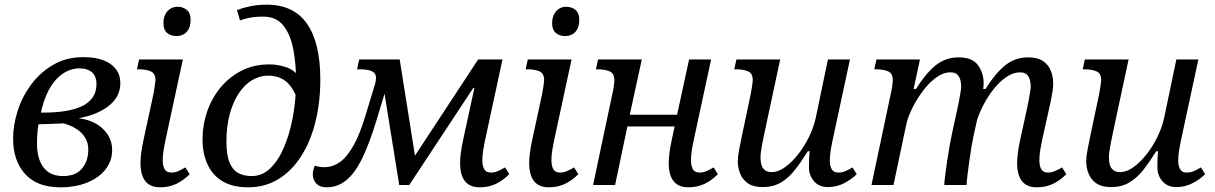

<svg xmlns="http://www.w3.org/2000/svg" viewBox="-20 -790 5187 820"><path d="M238 10Q139 10 87.5 -46.5Q36 -103 36 -198Q36 -257 56 -318.5Q76 -380 115 -431.5Q154 -483 209.5 -514.5Q265 -546 335 -546Q387 -546 422 -532.5Q457 -519 475.5 -494Q494 -469 494 -435Q494 -374 439.5 -334Q385 -294 296 -282V-287Q373 -282 416 -243Q459 -204 459 -149Q459 -103 431 -67Q403 -31 353 -10.5Q303 10 238 10ZM249 -38Q303 -38 330 -70Q357 -102 357 -151Q357 -181 343 -203Q329 -225 305.5 -240Q282 -255 252 -263Q224 -262 186.5 -260.5Q149 -259 115 -259L152 -288Q142 -253 140 -226.5Q138 -200 138 -175Q138 -133 150.5 -102Q163 -71 187.5 -54.5Q212 -38 249 -38ZM152 -295 125 -309H165Q216 -309 257.5 -315.5Q299 -322 329 -336Q359 -350 375.5 -373.5Q392 -397 392 -430Q392 -465 372.5 -481.5Q353 -498 320 -498Q281 -498 247 -474.5Q213 -451 188.5 -406Q164 -361 152 -295Z M664 10Q635 10 616.5 -2Q598 -14 589 -37Q580 -60 580 -93Q580 -115 583.5 -140Q587 -165 593 -193L635 -387Q638 -401 641 -422Q644 -443 644 -447Q644 -477 623.5 -485.5Q603 -494 574 -494H565L574 -536H761L689 -202Q683 -175 679 -150.5Q675 -126 675 -106Q675 -82 683 -67.5Q691 -53 712 -53Q726 -53 739.5 -58.5Q753 -64 772 -75L790 -46Q763 -19 732.5 -4.5Q702 10 664 10ZM734 -636Q709 -636 693.5 -649.5Q678 -663 678 -691Q678 -712 685.5 -727.5Q693 -743 706.5 -752Q720 -761 738 -761Q762 -761 778 -747.5Q794 -734 794 -706Q794 -680 785 -664.5Q776 -649 762.5 -642.5Q749 -636 734 -636Z M1040 10Q974 10 931 -15.5Q888 -41 866.5 -87.5Q845 -134 845 -195Q845 -257 865 -314.5Q885 -372 922.5 -417Q960 -462 1012.5 -488.5Q1065 -515 1130 -515Q1166 -515 1202 -503Q1238 -491 1262 -457L1245 -435Q1245 -513 1233 -577.5Q1221 -642 1190.5 -680.5Q1160 -719 1105 -719Q1069 -719 1045.5 -714Q1022 -709 1005 -703L992 -747Q1015 -756 1047.5 -763Q1080 -770 1120 -770Q1176 -770 1219 -750Q1262 -730 1290.5 -689.5Q1319 -649 1333.5 -589.5Q1348 -530 1348 -450Q1348 -353 1327 -269Q1306 -185 1266 -122.5Q1226 -60 1169 -25Q1112 10 1040 10ZM1055 -38Q1100 -38 1134.5 -71.5Q1169 -105 1192.5 -160Q1216 -215 1229 -281.5Q1242 -348 1244 -414L1250 -367Q1229 -422 1198.5 -444.5Q1168 -467 1125 -467Q1089 -467 1056.5 -447.5Q1024 -428 999.5 -391Q975 -354 961 -302Q947 -250 947 -185Q947 -126 961 -94Q975 -62 999.5 -50Q1024 -38 1055 -38Z M1375 10Q1346 10 1331 -6Q1316 -22 1316 -45Q1316 -54 1318 -63Q1320 -72 1324 -82Q1335 -79 1345 -77.5Q1355 -76 1365 -76Q1400 -76 1430.5 -97Q1461 -118 1489 -167Q1517 -216 1542 -300L1579 -422Q1583 -434 1584.5 -443Q1586 -452 1586 -458Q1586 -477 1569 -485.5Q1552 -494 1515 -494H1505L1514 -536H1687L1756 -102L1739 -105L2022 -536H2126L2054 -202Q2048 -175 2044 -150.5Q2040 -126 2040 -106Q2040 -82 2048 -67.5Q2056 -53 2077 -53Q2091 -53 2104.5 -58.5Q2118 -64 2137 -75L2155 -46Q2128 -19 2097.5 -4.5Q2067 10 2029 10Q2000 10 1981.5 -2Q1963 -14 1954 -37Q1945 -60 1945 -93Q1945 -115 1948.5 -140Q1952 -165 1958 -193L2006 -414H2001L1728 0H1685L1616 -429L1661 -518L1589 -280Q1558 -177 1526.5 -113Q1495 -49 1458 -19.5Q1421 10 1375 10Z M2324 10Q2295 10 2276.5 -2Q2258 -14 2249 -37Q2240 -60 2240 -93Q2240 -115 2243.5 -140Q2247 -165 2253 -193L2295 -387Q2298 -401 2301 -422Q2304 -443 2304 -447Q2304 -477 2283.5 -485.5Q2263 -494 2234 -494H2225L2234 -536H2421L2349 -202Q2343 -175 2339 -150.5Q2335 -126 2335 -106Q2335 -82 2343 -67.5Q2351 -53 2372 -53Q2386 -53 2399.5 -58.5Q2413 -64 2432 -75L2450 -46Q2423 -19 2392.5 -4.5Q2362 10 2324 10ZM2394 -636Q2369 -636 2353.5 -649.5Q2338 -663 2338 -691Q2338 -712 2345.5 -727.5Q2353 -743 2366.5 -752Q2380 -761 2398 -761Q2422 -761 2438 -747.5Q2454 -734 2454 -706Q2454 -680 2445 -664.5Q2436 -649 2422.5 -642.5Q2409 -636 2394 -636Z M2920 10Q2891 10 2872.5 -2Q2854 -14 2845 -37Q2836 -60 2836 -93Q2836 -115 2839.5 -140Q2843 -165 2849 -193L2868 -281L2892 -250H2630L2666 -281L2607 0H2513L2598 -402Q2601 -416 2602.5 -429.5Q2604 -443 2604 -447Q2604 -477 2583 -485.5Q2562 -494 2533 -494H2525L2534 -536H2721L2663 -269L2639 -300H2901L2865 -269L2923 -536H3017L2945 -202Q2939 -175 2935 -150.5Q2931 -126 2931 -106Q2931 -82 2939 -67.5Q2947 -53 2968 -53Q2982 -53 2995.5 -58.5Q3009 -64 3028 -75L3046 -46Q3019 -19 2988.5 -4.5Q2958 10 2920 10Z M3237 9Q3198 9 3175 -6.5Q3152 -22 3141.5 -47.5Q3131 -73 3131 -102Q3131 -121 3136.5 -149.5Q3142 -178 3149 -212L3186 -387Q3189 -401 3192 -422Q3195 -443 3195 -447Q3195 -477 3174.5 -485.5Q3154 -494 3125 -494H3116L3125 -536H3312L3248 -237Q3242 -210 3235 -174Q3228 -138 3228 -116Q3228 -100 3232 -86Q3236 -72 3246.5 -63.5Q3257 -55 3276 -55Q3303 -55 3332 -75.5Q3361 -96 3388 -130Q3415 -164 3435 -205Q3455 -246 3464 -287L3516 -536H3610L3541 -215Q3534 -184 3529 -155.5Q3524 -127 3524 -104Q3524 -79 3533 -66Q3542 -53 3559 -53Q3575 -53 3589 -58.5Q3603 -64 3621 -75L3639 -46Q3614 -22 3583 -6.5Q3552 9 3516 9Q3478 9 3456.5 -16Q3435 -41 3435 -75Q3435 -89 3435.5 -107Q3436 -125 3438 -144H3430Q3402 -99 3375 -64.5Q3348 -30 3315 -10.5Q3282 9 3237 9Z M4408 10Q4379 10 4360.5 -2Q4342 -14 4333 -37Q4324 -60 4324 -93Q4324 -115 4327.5 -140Q4331 -165 4337 -193L4361 -303Q4366 -324 4370.5 -347Q4375 -370 4378.5 -390.5Q4382 -411 4382 -422Q4382 -435 4378.5 -448.5Q4375 -462 4365.5 -471.5Q4356 -481 4336 -481Q4307 -481 4278.5 -461.5Q4250 -442 4225 -411Q4200 -380 4181.5 -344.5Q4163 -309 4153 -278L4137 -206Q4134 -192 4129 -163Q4124 -134 4119.5 -100.5Q4115 -67 4111.5 -39Q4108 -11 4108 0H4013Q4013 -12 4016.5 -39.5Q4020 -67 4025 -101.5Q4030 -136 4036 -169Q4042 -202 4047 -225L4064 -303Q4069 -324 4073.5 -347Q4078 -370 4081.5 -390.5Q4085 -411 4085 -422Q4085 -435 4081.5 -448.5Q4078 -462 4068.5 -471.5Q4059 -481 4039 -481Q4008 -481 3977 -458Q3946 -435 3919.5 -399Q3893 -363 3874.5 -324.5Q3856 -286 3850 -256L3796 0H3702L3787 -402Q3790 -416 3791.5 -429.5Q3793 -443 3793 -447Q3793 -477 3772.5 -485.5Q3752 -494 3723 -494H3714L3723 -536H3909L3882 -410H3892Q3933 -476 3975.5 -510.5Q4018 -545 4074 -545Q4133 -545 4157 -511.5Q4181 -478 4181 -434Q4181 -428 4180.5 -422Q4180 -416 4179 -410H4189Q4230 -476 4272.5 -510.5Q4315 -545 4371 -545Q4411 -545 4434 -529.5Q4457 -514 4467.5 -489Q4478 -464 4478 -434Q4478 -418 4475 -398.5Q4472 -379 4468 -360Q4464 -341 4460 -324L4433 -202Q4427 -175 4423 -150.5Q4419 -126 4419 -106Q4419 -82 4427 -67.5Q4435 -53 4456 -53Q4470 -53 4483.5 -58.5Q4497 -64 4516 -75L4534 -46Q4507 -19 4476.5 -4.5Q4446 10 4408 10Z M4725 9Q4686 9 4663 -6.5Q4640 -22 4629.5 -47.5Q4619 -73 4619 -102Q4619 -121 4624.5 -149.5Q4630 -178 4637 -212L4674 -387Q4677 -401 4680 -422Q4683 -443 4683 -447Q4683 -477 4662.5 -485.5Q4642 -494 4613 -494H4604L4613 -536H4800L4736 -237Q4730 -210 4723 -174Q4716 -138 4716 -116Q4716 -100 4720 -86Q4724 -72 4734.5 -63.5Q4745 -55 4764 -55Q4791 -55 4820 -75.5Q4849 -96 4876 -130Q4903 -164 4923 -205Q4943 -246 4952 -287L5004 -536H5098L5029 -215Q5022 -184 5017 -155.5Q5012 -127 5012 -104Q5012 -79 5021 -66Q5030 -53 5047 -53Q5063 -53 5077 -58.5Q5091 -64 5109 -75L5127 -46Q5102 -22 5071 -6.5Q5040 9 5004 9Q4966 9 4944.5 -16Q4923 -41 4923 -75Q4923 -89 4923.5 -107Q4924 -125 4926 -144H4918Q4890 -99 4863 -64.5Q4836 -30 4803 -10.5Q4770 9 4725 9Z"/></svg>

Font: Noto Serif
Style: Italic
Weight: 400
Italic angle: -12°
Designer: Monotype Design Team
Foundry: Monotype Imaging Inc.
Version: Version 2.013